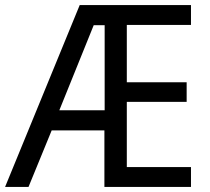

<svg xmlns="http://www.w3.org/2000/svg" viewBox="-21 -734 825 754"><path d="M729 0H389V-222H182L91 0H-1L292 -714H729V-636H477V-411H712V-334H477V-78H729ZM212 -301H390V-635H347Z"/></svg>

Font: Noto Sans Thai SemCond
Style: Regular
Weight: 400
Width: 4
Designer: Monotype Design Team
Foundry: Monotype Imaging Inc.
Version: Version 2.002; ttfautohint (v1.8.4.7-5d5b)